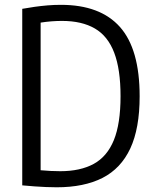

<svg xmlns="http://www.w3.org/2000/svg" viewBox="-20 -768 640 794"><path d="M214.5 6.5Q192.5 6.5 170 5.5Q147.5 4.5 123.2 2.8Q99 1 72 -1.5V-731.5Q97 -736 123.5 -739.8Q150 -743.5 177.2 -745.8Q204.5 -748 232 -748Q394.5 -748 476 -656.5Q557.5 -565 557.5 -370Q557.5 -237 518.8 -154Q480 -71 403.8 -32.2Q327.5 6.5 214.5 6.5ZM229 -60Q312 -60 367.5 -90.2Q423 -120.5 450.8 -188.5Q478.5 -256.5 478.5 -370Q478.5 -481.5 452.2 -550.2Q426 -619 372.2 -650.2Q318.5 -681.5 236.5 -681.5Q216 -681.5 193 -679.8Q170 -678 148 -674.5V-64Q170.5 -62 190.2 -61Q210 -60 229 -60Z"/></svg>

Font: Encode Sans SC Condensed
Style: Regular
Weight: 400
Width: 3
Designer: Multiple Designers
Foundry: Impallari Type
Version: Version 3.002